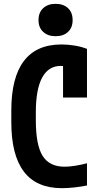

<svg xmlns="http://www.w3.org/2000/svg" viewBox="-20 -972 540 1002"><path d="M303 10Q170 10 104.5 -76.5Q39 -163 39 -335V-395Q39 -567 104.5 -653.5Q170 -740 301 -740Q335 -740 370.5 -734Q406 -728 434 -717V-463H309V-694L371 -598Q336 -628 297 -628Q233 -628 200 -567Q167 -506 167 -386V-344Q167 -215 202.5 -158.5Q238 -102 317 -102Q342 -102 373 -107Q404 -112 434 -120V-4Q405 2 369 6Q333 10 303 10ZM270 -783Q230 -783 205.5 -805.5Q181 -828 181 -867Q181 -907 205.5 -929.5Q230 -952 270 -952Q311 -952 335 -929.5Q359 -907 359 -867Q359 -828 335 -805.5Q311 -783 270 -783Z"/></svg>

Font: M PLUS Code Latin SemiBold
Style: Regular
Weight: 600
Designer: Coji Morishita
Foundry: UNDERFOREST DESIGN
Version: Version 1.002; ttfautohint (v1.8.3)